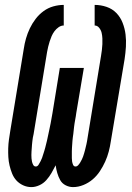

<svg xmlns="http://www.w3.org/2000/svg" viewBox="-20 -755 540 783"><path d="M278 8Q262 8 247.5 0.5Q233 -7 225.5 -20.5Q218 -34 213.5 -49.5Q209 -65 207 -81Q199 -65 190 -49.5Q181 -34 169 -20.5Q157 -7 140.5 0.5Q124 8 108 8Q90 8 74 0.5Q58 -7 47 -19Q36 -31 29.5 -47Q23 -63 19 -80Q15 -97 14 -114.5Q13 -132 13.5 -150Q14 -168 16.5 -186Q19 -204 22 -222L77 -556Q80 -577 86 -598Q92 -619 101.5 -639Q111 -659 125 -677.5Q139 -696 157.5 -709.5Q176 -723 197.5 -729Q219 -735 240 -735V-651Q229 -651 219 -644Q209 -637 202 -627.5Q195 -618 190.5 -607.5Q186 -597 182.5 -586Q179 -575 176.5 -564.5Q174 -554 172 -543L117 -208Q115 -201 114 -194Q113 -187 112 -179.5Q111 -172 110.5 -165Q110 -158 109.5 -151Q109 -144 108.5 -137Q108 -130 108 -123Q108 -116 108.5 -109Q109 -102 110.5 -95.5Q112 -89 115.5 -82.5Q119 -76 126 -76Q133 -76 137.5 -83.5Q142 -91 145.5 -97.5Q149 -104 151.5 -111Q154 -118 156 -125Q158 -132 160.5 -139Q163 -146 164.5 -153Q166 -160 168 -167Q170 -174 171.5 -181Q173 -188 174.5 -195Q176 -202 177.5 -209Q179 -216 180.5 -223Q182 -230 183.5 -237.5Q185 -245 186.5 -252Q188 -259 189 -266Q190 -273 191.5 -280Q193 -287 194 -294L224 -478H322L291 -294Q290 -287 289 -280Q288 -273 286.5 -266Q285 -259 284 -251.5Q283 -244 282 -237Q281 -230 280.5 -223Q280 -216 279 -209Q278 -202 277 -195Q276 -188 275.5 -181Q275 -174 274.5 -166.5Q274 -159 273.5 -152Q273 -145 273 -138Q273 -131 273 -124Q273 -117 273 -110Q273 -103 274 -96.5Q275 -90 278 -83Q281 -76 288 -76Q294 -76 299 -81.5Q304 -87 307.5 -93Q311 -99 314 -105Q317 -111 319 -117Q321 -123 323 -129.5Q325 -136 326.5 -142Q328 -148 329.5 -154.5Q331 -161 332.5 -167Q334 -173 335 -179.5Q336 -186 337 -192L392 -527Q394 -539 395.5 -551Q397 -563 397.5 -575Q398 -587 397.5 -598.5Q397 -610 394.5 -621Q392 -632 384.5 -641.5Q377 -651 366 -651V-735Q391 -735 414.5 -727Q438 -719 454.5 -702Q471 -685 480 -662Q489 -639 492 -614.5Q495 -590 493.5 -564.5Q492 -539 488 -513L432 -179Q429 -158 423.5 -137Q418 -116 409 -96Q400 -76 387.5 -57Q375 -38 358 -23.5Q341 -9 320 -0.5Q299 8 278 8Z"/></svg>

Font: Iosevka Curly Slab SmBdObl
Style: Regular
Weight: 600
Italic angle: -9°
Monospace: yes
Designer: Belleve Invis
Foundry: Belleve Invis
Version: Version 11.0.0; ttfautohint (v1.8.3)